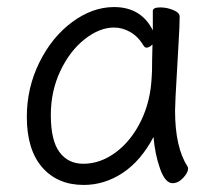

<svg xmlns="http://www.w3.org/2000/svg" viewBox="-20 -506 615 544"><path d="M482 -314Q476 -214 476 -193Q476 -89 511 -35Q513 -31 513 -29Q513 -17 499 -2Q485 13 469 13Q448 13 433.5 -28Q419 -69 415 -118Q379 -50 327.5 -16Q276 18 217 18Q143 18 99.5 -32Q56 -82 56 -175Q56 -257 91.5 -329Q127 -401 184.5 -443.5Q242 -486 303 -486Q380 -486 413 -420V-475Q413 -485 434 -485Q453 -485 471 -477.5Q489 -470 489 -459V-457Q489 -434 486 -385Q483 -336 482 -314ZM395 -371Q391 -371 388 -375Q372 -402 349.5 -415Q327 -428 303 -428Q262 -428 220 -395Q178 -362 151 -305Q124 -248 124 -180Q124 -108 148.5 -75Q173 -42 216 -42Q264 -42 307.5 -74Q351 -106 379 -162.5Q407 -219 410 -291Q411 -301 411 -335L412 -380Q403 -371 395 -371Z"/></svg>

Font: Fusion Kai T
Style: Regular
Weight: 400
Designer: Fontworks Inc.
Version: Version 24.134;May 13, 2024